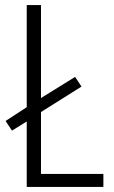

<svg xmlns="http://www.w3.org/2000/svg" viewBox="-20 -734 447 754"><path d="M85 0H386V-51H141V-294L300 -394L275 -432L141 -349V-714H85V-313L2 -259L27 -221L85 -257Z"/></svg>

Font: Noto Sans Thai Cond Light
Style: Regular
Weight: 300
Width: 3
Designer: Monotype Design Team
Foundry: Monotype Imaging Inc.
Version: Version 2.002